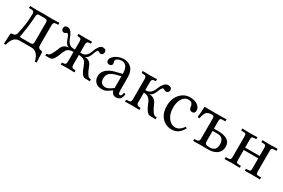

<svg xmlns="http://www.w3.org/2000/svg" viewBox="71 -1329 3449 2343"><g transform="rotate(30 1795.0 -157.0)"><path d="M150.9 -50.8Q150.9 -45.4 153.8 -42.7Q156.7 -40 160.2 -39.6Q163.6 -39.1 169.9 -39.1H299.3Q325.2 -39.1 332.3 -49.6Q339.4 -60.1 339.4 -87.9V-342.3Q339.4 -370.1 332.3 -380.6Q325.2 -391.1 298.8 -391.1H218.3Q207.5 -391.1 200.7 -385Q193.8 -378.9 192.1 -373.8Q190.4 -368.7 189.9 -364.7Q183.6 -264.2 173.8 -189.9Q164.1 -115.7 157.5 -85Q150.9 -54.2 150.9 -50.8ZM168 0Q144 0 124.3 10Q104.5 20 92.5 33.9Q80.6 47.9 70.8 67.1Q61 86.4 56.9 100.3Q52.7 114.3 49.8 128.4H24.4L30.3 -7.8Q30.8 -20 38.1 -23.9Q45.4 -27.8 58.1 -27.8Q98.1 -27.8 108.4 -70.3Q126 -148.4 135.5 -216.3Q145 -284.2 145 -365.2Q145 -378.9 136.2 -390.4Q127.4 -401.9 103.5 -401.9H76.7Q70.3 -401.9 70.3 -406.7V-428.7L73.2 -430.7Q151.4 -428.7 168 -428.7Q175.3 -428.7 207.8 -429.2Q240.2 -429.7 261.2 -429.7Q283.2 -429.7 320.3 -429Q357.4 -428.2 377 -428.2L482.9 -430.7L484.4 -428.7V-409.2Q484.4 -406.2 481.9 -404.1Q479.5 -401.9 476.6 -401.9H460Q433.1 -401.9 423.6 -391.6Q414.1 -381.3 414.1 -355V-75.7Q414.1 -50.8 426.3 -39.3Q438.5 -27.8 454.1 -27.8Q478 -27.8 479 -6.8L484.9 128.4H460Q457 113.8 452.4 99.1Q447.8 84.5 438 65.9Q428.2 47.4 415.8 33.4Q403.3 19.5 383.5 9.8Q363.8 0 340.3 0Z M884.8 -210.4V-71.8Q884.8 -49.3 894.5 -38.6Q904.3 -27.8 927.7 -27.8H936Q944.3 -27.8 944.3 -19.5V-1L942.4 1Q884.8 -1 845.7 -1L753.4 1L751.5 -1V-19.5Q751.5 -27.8 759.3 -27.8H767.1Q791 -27.8 800.5 -38.6Q810.1 -49.3 810.1 -71.8V-210.4Q785.6 -210.4 767.3 -205.6Q749 -200.7 737.5 -193.6Q726.1 -186.5 716.1 -172.4Q706.1 -158.2 700.9 -146.2Q695.8 -134.3 687.5 -112.8Q679.2 -90.3 673.3 -76.9Q667.5 -63.5 656 -42.7Q644.5 -22 630.6 -11.2Q616.7 -0.5 601.1 0L536.1 1L533.7 -1V-19.5Q533.7 -27.8 543.9 -27.8H551.3Q586.4 -27.8 634.8 -156.7Q661.1 -226.6 736.3 -226.6Q688.5 -235.8 663.6 -318.4Q656.2 -341.3 647 -356Q637.7 -370.6 630.4 -370.6Q619.6 -370.6 612.8 -363.8Q604.5 -354.5 586.4 -354.5Q573.2 -354.5 562.5 -366.5Q551.8 -378.4 551.8 -393.1Q551.8 -437.5 598.6 -437.5Q627.9 -437.5 649.9 -408.4Q671.9 -379.4 686.5 -337.4Q702.6 -291 726.6 -267.3Q750.5 -243.7 793 -243.7H810.1V-360.4Q810.1 -382.3 800.8 -392.1Q791.5 -401.9 767.1 -401.9H759.3Q751.5 -401.9 751.5 -410.2V-428.7L753.4 -430.7Q810.1 -428.7 845.7 -428.7L942.4 -430.7L944.3 -428.7V-410.2Q944.3 -401.9 936 -401.9H927.7Q903.8 -401.9 894.3 -392.1Q884.8 -382.3 884.8 -360.4V-243.7H901.9Q944.3 -243.7 968.3 -267.3Q992.2 -291 1008.3 -337.4Q1022.9 -379.4 1044.9 -408.4Q1066.9 -437.5 1096.2 -437.5Q1143.1 -437.5 1143.1 -393.1Q1143.1 -378.4 1132.3 -366.5Q1121.6 -354.5 1108.4 -354.5Q1090.3 -354.5 1082 -363.8Q1075.2 -370.6 1064.5 -370.6Q1057.1 -370.6 1047.9 -356Q1038.6 -341.3 1031.2 -318.4Q1006.3 -235.8 958.5 -226.6Q1033.7 -226.6 1060.1 -156.7Q1108.4 -27.8 1143.6 -27.8H1150.9Q1161.1 -27.8 1161.1 -19.5V-1L1158.7 1L1093.8 0Q1078.1 -0.5 1064.2 -11.2Q1050.3 -22 1038.8 -42.7Q1027.3 -63.5 1021.5 -76.9Q1015.6 -90.3 1007.3 -112.8Q999 -134.3 993.9 -146.2Q988.8 -158.2 978.8 -172.4Q968.8 -186.5 957.3 -193.6Q945.8 -200.7 927.5 -205.6Q909.2 -210.4 884.8 -210.4Z M1464.4 -245.1 1385.7 -224.6Q1354 -215.3 1332.8 -201.9Q1311.5 -188.5 1301.5 -172.4Q1291.5 -156.2 1288.1 -141.4Q1284.7 -126.5 1284.7 -107.4Q1284.7 -94.2 1288.1 -81.5Q1291.5 -68.8 1299.6 -56.4Q1307.6 -43.9 1324 -36.4Q1340.3 -28.8 1362.8 -28.8Q1383.3 -28.8 1412.4 -44.7Q1441.4 -60.5 1464.4 -80.1ZM1528.8 12.2Q1502.4 12.2 1485.6 -6.1Q1468.8 -24.4 1464.8 -46.4L1441.9 -30.3Q1404.8 -4.4 1385.3 3.9Q1365.7 12.2 1333.5 12.2Q1279.3 12.2 1245.8 -17.8Q1212.4 -47.9 1212.4 -102.5Q1212.4 -158.2 1255.4 -197.5Q1298.3 -236.8 1372.6 -255.4L1464.4 -278.3Q1464.4 -318.4 1456.1 -346.4Q1447.8 -374.5 1433.6 -387.7Q1419.4 -400.9 1406 -406.2Q1392.6 -411.6 1377.9 -411.6Q1346.7 -411.6 1321.3 -398.7Q1295.9 -385.7 1295.9 -364.3Q1295.9 -351.6 1299.3 -343.8Q1302.7 -337.9 1302.7 -325.7Q1302.7 -314 1292.7 -303.5Q1282.7 -293 1263.2 -293Q1245.6 -293 1234.4 -304Q1223.1 -314.9 1223.1 -332.5Q1223.1 -360.4 1249.3 -386.5Q1275.4 -412.6 1312 -427.2Q1348.6 -441.9 1380.9 -441.9Q1404.8 -441.9 1425.5 -437.7Q1446.3 -433.6 1467.5 -421.9Q1488.8 -410.2 1503.9 -391.6Q1519 -373 1528.6 -341.8Q1538.1 -310.5 1538.1 -269.5V-122.6Q1538.1 -71.8 1542.2 -54Q1546.4 -36.1 1562.5 -36.1Q1588.4 -36.1 1591.8 -86.4L1616.2 -81.1Q1611.8 -28.8 1590.6 -8.3Q1569.3 12.2 1528.8 12.2Z M1801.3 -69.3Q1801.3 -58.1 1804.9 -49.8Q1808.6 -41.5 1813.7 -37.4Q1818.8 -33.2 1826.7 -31Q1834.5 -28.8 1839.8 -28.3Q1845.2 -27.8 1852.5 -27.8Q1860.8 -27.8 1860.8 -19.5V-1L1858.9 1Q1801.3 -1 1762.2 -1L1658.7 1L1656.7 -1V-19.5Q1656.7 -27.8 1664.6 -27.8H1683.6Q1708 -27.8 1717.3 -37.6Q1726.6 -47.4 1726.6 -69.3V-357.9Q1726.6 -380.4 1717 -391.1Q1707.5 -401.9 1683.6 -401.9H1664.6Q1656.7 -401.9 1656.7 -410.2V-428.7L1658.7 -430.7Q1726.6 -428.7 1762.2 -428.7L1856.9 -430.7L1858.9 -428.7V-410.2Q1858.9 -401.9 1850.6 -401.9Q1838.4 -401.9 1831.1 -400.6Q1823.7 -399.4 1815.9 -395.5Q1808.1 -391.6 1804.7 -382.3Q1801.3 -373 1801.3 -358.4V-243.7Q1848.1 -243.7 1874.3 -267.3Q1900.4 -291 1918 -337.4Q1934.1 -379.4 1958.7 -408.4Q1983.4 -437.5 2016.1 -437.5Q2067.9 -437.5 2067.9 -393.1Q2067.9 -378.4 2055.9 -366.5Q2043.9 -354.5 2029.8 -354.5Q2010.3 -354.5 2000 -363.8Q1993.2 -370.6 1980.5 -370.6Q1972.7 -370.6 1962.4 -356Q1952.1 -341.3 1943.8 -318.4Q1930.2 -280.3 1911.4 -256.1Q1892.6 -231.9 1862.8 -226.6Q1946.8 -226.6 1976.1 -156.7Q2030.3 -27.8 2068.8 -27.8H2076.7Q2087.9 -27.8 2087.9 -19.5V-1L2085.4 1L2012.7 0Q2001 0 1989.7 -5.4Q1978.5 -10.7 1969.2 -21Q1960 -31.2 1952.6 -41Q1945.3 -50.8 1937.7 -66.2Q1930.2 -81.5 1926.5 -90.1Q1922.9 -98.6 1917 -112.8Q1906.7 -137.2 1899.4 -150.9Q1892.1 -164.6 1879.2 -179Q1866.2 -193.4 1847.4 -200.4Q1828.6 -207.5 1801.3 -209.5Z M2471.7 -90.8Q2439.9 -35.6 2403.3 -11.7Q2366.7 12.2 2320.3 12.2Q2231 12.2 2177.7 -49.1Q2124.5 -110.4 2124.5 -208.5Q2124.5 -312 2181.6 -377Q2238.8 -441.9 2321.8 -441.9Q2390.1 -441.9 2429.4 -411.9Q2468.8 -381.8 2468.8 -339.8Q2468.8 -318.8 2457.8 -307.6Q2446.8 -296.4 2430.2 -296.4Q2412.6 -296.4 2400.1 -305.2Q2387.7 -314 2385.7 -331.5Q2384.3 -347.7 2381.6 -358.2Q2378.9 -368.7 2372.1 -381.6Q2365.2 -394.5 2351.3 -401.1Q2337.4 -407.7 2316.4 -407.7Q2266.6 -407.7 2234.1 -358.6Q2201.7 -309.6 2201.7 -230Q2201.7 -144 2242.4 -87.9Q2283.2 -31.7 2342.3 -31.7Q2403.3 -31.7 2454.1 -105Z M2687 -71.8V-347.2Q2687 -374 2680.9 -383.3Q2674.8 -392.6 2657.7 -392.6Q2633.3 -392.6 2616.2 -387.9Q2599.1 -383.3 2587.9 -375.2Q2576.7 -367.2 2568.4 -351.6Q2560.1 -335.9 2555.2 -319.3Q2550.3 -302.7 2544.4 -275.4L2517.6 -279.8Q2527.3 -349.6 2529.3 -429.7L2725.1 -428.7L2835.9 -430.7L2838.4 -428.7V-405.8Q2838.4 -401.9 2833 -401.9H2802.2Q2775.4 -401.9 2768.6 -394Q2761.7 -386.2 2761.7 -358.9V-255.9H2819.3Q2997.1 -255.9 2997.1 -135.7Q2997.1 -72.3 2951.9 -36.1Q2906.7 0 2823.7 0L2722.7 -1L2619.1 1L2617.2 -1V-19.5Q2617.2 -27.8 2625 -27.8H2644Q2668 -27.8 2677.5 -38.6Q2687 -49.3 2687 -71.8ZM2922.4 -126Q2922.4 -169.9 2900.6 -197Q2878.9 -224.1 2829.1 -224.1H2761.7V-77.6Q2761.7 -51.3 2775.9 -41Q2790 -30.8 2825.2 -30.8Q2846.2 -30.8 2861.8 -34.4Q2877.4 -38.1 2892.1 -47.6Q2906.7 -57.1 2914.6 -76.9Q2922.4 -96.7 2922.4 -126Z M3132.3 -355Q3132.3 -384.3 3125 -393.1Q3117.7 -401.9 3091.8 -401.9H3065.9Q3060.5 -401.9 3060.5 -406.7V-428.7L3061.5 -430.7L3165 -428.2L3272.5 -430.7L3273.9 -428.7V-407.7Q3273.9 -401.9 3268.1 -401.9H3247.6Q3222.2 -401.9 3214.6 -393.6Q3207 -385.3 3207 -355V-246.1H3411.6V-354Q3411.6 -383.8 3404.3 -392.8Q3397 -401.9 3371.1 -401.9H3350.1Q3344.7 -401.9 3344.7 -406.7V-428.7L3346.2 -430.7L3443.8 -428.7L3556.6 -430.7L3558.1 -428.7V-407.2Q3558.1 -401.9 3552.2 -401.9H3526.9Q3501.5 -401.9 3493.9 -393.1Q3486.3 -384.3 3486.3 -354V-73.7Q3486.3 -43.9 3493.4 -35.9Q3500.5 -27.8 3526.9 -27.8H3552.2Q3558.1 -27.8 3558.1 -22V-1L3557.1 1L3443.8 -1L3347.2 1L3344.7 -1V-22.5Q3344.7 -27.8 3350.1 -27.8H3371.1Q3397.9 -27.8 3404.8 -35.9Q3411.6 -43.9 3411.6 -73.7V-211.9H3207V-75.2Q3207 -45.4 3214.4 -37.1Q3221.7 -28.8 3247.6 -27.8H3268.1Q3273.9 -27.8 3273.9 -22.5V-1L3272.9 1L3165 -1.5L3061.5 1L3060.5 -1V-22.9Q3060.5 -27.8 3065.9 -27.8H3091.8Q3118.2 -28.8 3125.2 -37.4Q3132.3 -45.9 3132.3 -75.2Z"/></g></svg>

Font: Libertinage
Style: b
Weight: 400
Designer: OSP
Foundry: OSP
Version: Version 1.0; 2008; OFL relea